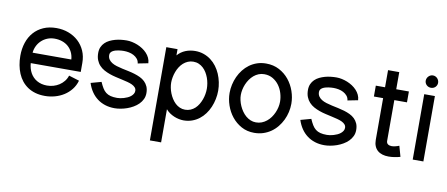

<svg xmlns="http://www.w3.org/2000/svg" viewBox="-72 -925 3289 1412"><g transform="rotate(10 1573.0 -219.0)"><path d="M427.5 -169.2Q419.9 -145.3 404.9 -126.6Q389.9 -108 370.1 -95.2Q350.2 -82.3 327 -75.6Q303.8 -69 279.4 -69Q257.4 -69 238.3 -73.9Q219.1 -78.9 203.4 -88Q187.6 -97 175.2 -109.9Q162.8 -122.7 154.1 -138.4Q145.4 -154.2 140.3 -172.5Q135.1 -190.8 133.7 -210.8H507V-278.1Q507 -327.5 489.2 -367.9Q471.4 -408.2 440.1 -437.1Q408.8 -465.9 366.8 -481.8Q324.8 -497.6 276 -497.6Q221.4 -497.6 179 -478.9Q136.6 -460.2 107.7 -427.2Q78.7 -394.3 63.8 -349.2Q48.8 -304.1 48.8 -251Q48.8 -215.1 55 -181.9Q61.2 -148.7 73.4 -119.7Q85.6 -90.7 104.4 -67.1Q123.3 -43.5 148.7 -26.4Q174.1 -9.4 206.3 -0.2Q238.5 8.9 277.5 8.9Q315.1 8.9 351.4 -1.1Q387.8 -11.1 418.4 -30.5Q449 -49.9 471.9 -78.7Q494.9 -107.5 505.5 -145.1ZM133.7 -288.7Q136.2 -315.1 147.5 -338.6Q158.8 -362.1 177.4 -379.8Q195.9 -397.6 221.1 -408.1Q246.2 -418.6 276 -418.6Q306.2 -418.6 332.1 -409.8Q358 -401 377.4 -384.3Q396.7 -367.6 408.7 -343.3Q420.7 -319.1 422.9 -288.7Z M985.6 -360Q984.6 -381.1 975.9 -399.5Q967.2 -418 952.9 -433.3Q938.7 -448.6 920.3 -460.6Q902 -472.5 881.8 -480.7Q861.6 -488.8 840.8 -493.2Q819.9 -497.6 800.8 -497.6Q780.6 -497.6 758.4 -495.2Q736.1 -492.8 714.8 -486.9Q693.5 -481 674.3 -471.6Q655 -462.2 640.6 -448.1Q626.1 -434.1 617.6 -415Q609.1 -395.9 609.1 -370.8Q609.1 -340.6 618 -318.3Q626.8 -296 642.2 -279.5Q657.5 -262.9 677.7 -251.7Q697.9 -240.5 720.8 -232.4Q743.8 -224.2 767.7 -218.8Q791.6 -213.3 814.6 -208.2Q837.5 -203.1 857.7 -197.9Q877.9 -192.7 893.2 -185.4Q908.6 -178 917.4 -167.8Q926.3 -157.6 926.3 -142.8Q926.3 -130.5 919.9 -120.2Q913.5 -109.9 903.3 -101.5Q893.1 -93.1 879.7 -87Q866.3 -80.9 852.7 -76.9Q839 -72.9 825.9 -70.9Q812.9 -69 802.7 -69Q773.9 -69 753.8 -74.3Q733.6 -79.6 718.8 -91.2Q704 -102.9 692.9 -121.2Q681.8 -139.4 670.5 -165.3L592.3 -143.7Q603.8 -107.8 623 -79.4Q642.3 -51 668.5 -31.4Q694.6 -11.7 727.1 -1.4Q759.5 8.9 797.6 8.9Q818.7 8.9 842.5 4.6Q866.3 0.4 890 -7.9Q913.6 -16.2 935.2 -28.8Q956.9 -41.4 973.5 -58Q990.1 -74.6 999.9 -95.3Q1009.8 -116.1 1009.8 -140.9Q1009.8 -169.3 1000.9 -189.6Q991.9 -210 976.7 -224.7Q961.4 -239.4 941 -249.2Q920.5 -259 897.6 -265.9Q874.8 -272.8 850.6 -277.8Q826.4 -282.7 803.5 -287.8Q780.6 -292.8 760.2 -299.1Q739.7 -305.4 724.5 -314.9Q709.2 -324.5 700.3 -337.9Q691.4 -351.3 691.4 -370.8Q691.4 -381.3 696.9 -388.9Q702.4 -396.5 711.4 -401.6Q720.3 -406.7 731.4 -410Q742.4 -413.2 753.9 -414.9Q765.4 -416.6 775.8 -417.2Q786.1 -417.8 793.2 -417.8Q810.8 -417.8 830.3 -414.1Q849.9 -410.3 866.5 -401.5Q883.2 -392.7 894.8 -378.8Q906.5 -364.9 908.7 -344.8Z M1179 196.8V-50.7Q1191.2 -36 1207.6 -24.7Q1224 -13.4 1241.9 -6Q1259.9 1.5 1278.3 5.2Q1296.8 8.9 1312.6 8.9Q1346.7 8.9 1375.8 -1.5Q1404.9 -11.8 1428.8 -30.1Q1452.6 -48.3 1470.8 -73.1Q1489 -97.8 1501.3 -126.6Q1513.5 -155.4 1520 -187Q1526.5 -218.5 1526.5 -249.9Q1526.5 -281.6 1520 -313Q1513.5 -344.5 1501.2 -373.4Q1488.8 -402.2 1470.4 -426.8Q1452 -451.4 1427.9 -469.6Q1403.8 -487.8 1374.3 -498.2Q1344.7 -508.7 1310.2 -508.7Q1291.9 -508.7 1273.4 -505.3Q1255 -502 1238 -495.1Q1221.1 -488.2 1206.1 -477.6Q1191.2 -467 1179 -452.8V-499.4H1095.2V196.8ZM1441.8 -249.9Q1441.8 -230.7 1438.3 -209.9Q1434.8 -189.1 1427.6 -169.2Q1420.3 -149.3 1409.5 -131.2Q1398.7 -113.2 1384.2 -99.7Q1369.6 -86.2 1351 -78.3Q1332.4 -70.4 1310.2 -70.4Q1288.7 -70.4 1270.3 -78.6Q1251.8 -86.7 1237 -100.6Q1222.2 -114.6 1210.6 -132.8Q1199.1 -150.9 1191.2 -171Q1183.3 -191 1179.4 -211.4Q1175.5 -231.7 1175.5 -249.9Q1175.5 -268.7 1179.4 -289.3Q1183.2 -309.9 1190.6 -329.9Q1197.9 -349.9 1209.2 -367.7Q1220.5 -385.6 1235.5 -399.2Q1250.6 -412.7 1269.3 -420.8Q1288 -429 1310.2 -429Q1332.8 -429 1351.1 -421Q1369.5 -413.1 1384.1 -399.5Q1398.7 -386 1409.5 -368.2Q1420.3 -350.3 1427.6 -330.4Q1434.8 -310.4 1438.3 -289.7Q1441.8 -269 1441.8 -249.9Z M2073 -249Q2073 -295.9 2057 -342.3Q2041 -388.7 2011.1 -425.7Q1981.2 -462.7 1937.9 -485.6Q1894.7 -508.5 1839.9 -508.5Q1803.7 -508.5 1772.7 -498Q1741.8 -487.4 1716.5 -469Q1691.2 -450.6 1671.7 -425.7Q1652.1 -400.8 1638.9 -371.9Q1625.6 -343 1618.7 -311.6Q1611.8 -280.3 1611.8 -249Q1611.8 -203.1 1627.5 -157.2Q1643.2 -111.3 1672.7 -74.3Q1702.3 -37.4 1744.5 -14.2Q1786.7 8.9 1840 8.9Q1876.5 8.9 1907.8 -1.4Q1939.2 -11.8 1965.1 -29.9Q1991 -48.1 2010.9 -72.7Q2030.9 -97.3 2044.9 -126.2Q2058.8 -155 2065.9 -186.4Q2073 -217.8 2073 -249ZM1988.6 -248.9Q1988.6 -229 1983.9 -207.9Q1979.2 -186.9 1970.3 -166.8Q1961.4 -146.7 1948.7 -129.1Q1935.9 -111.5 1919.3 -98Q1902.7 -84.5 1882.7 -76.7Q1862.8 -69 1840 -69Q1818.1 -69 1799 -77Q1779.9 -85 1763.9 -98.6Q1747.9 -112.3 1735.3 -130.4Q1722.7 -148.5 1713.8 -168.6Q1705 -188.6 1700.3 -209.3Q1695.6 -230 1695.6 -249Q1695.6 -268.2 1699.9 -288.9Q1704.2 -309.7 1712.6 -329.6Q1721.1 -349.6 1733.5 -367.6Q1746 -385.5 1762 -399.2Q1778 -412.8 1797.5 -420.8Q1817.1 -428.8 1840.1 -428.8Q1876.5 -428.8 1904.2 -412.3Q1932 -395.8 1950.8 -370Q1969.6 -344.2 1979.1 -312.1Q1988.6 -280 1988.6 -248.9Z M2552 -360Q2551 -381.1 2542.3 -399.5Q2533.6 -418 2519.3 -433.3Q2505.1 -448.6 2486.8 -460.6Q2468.4 -472.5 2448.2 -480.7Q2428 -488.8 2407.2 -493.2Q2386.4 -497.6 2367.2 -497.6Q2347 -497.6 2324.8 -495.2Q2302.5 -492.8 2281.2 -486.9Q2259.9 -481 2240.7 -471.6Q2221.4 -462.2 2207 -448.1Q2192.5 -434.1 2184 -415Q2175.5 -395.9 2175.5 -370.8Q2175.5 -340.6 2184.4 -318.3Q2193.2 -296 2208.6 -279.5Q2223.9 -262.9 2244.1 -251.7Q2264.3 -240.5 2287.2 -232.4Q2310.2 -224.2 2334.1 -218.8Q2358 -213.3 2381 -208.2Q2403.9 -203.1 2424.1 -197.9Q2444.3 -192.7 2459.7 -185.4Q2475 -178 2483.8 -167.8Q2492.7 -157.6 2492.7 -142.8Q2492.7 -130.5 2486.3 -120.2Q2479.9 -109.9 2469.7 -101.5Q2459.5 -93.1 2446.1 -87Q2432.7 -80.9 2419.1 -76.9Q2405.4 -72.9 2392.3 -70.9Q2379.3 -69 2369.1 -69Q2340.3 -69 2320.2 -74.3Q2300 -79.6 2285.2 -91.2Q2270.4 -102.9 2259.3 -121.2Q2248.2 -139.4 2236.9 -165.3L2158.7 -143.7Q2170.2 -107.8 2189.5 -79.4Q2208.7 -51 2234.9 -31.4Q2261 -11.7 2293.5 -1.4Q2325.9 8.9 2364 8.9Q2385.1 8.9 2408.9 4.6Q2432.7 0.4 2456.4 -7.9Q2480 -16.2 2501.6 -28.8Q2523.3 -41.4 2539.9 -58Q2556.5 -74.6 2566.3 -95.3Q2576.2 -116.1 2576.2 -140.9Q2576.2 -169.3 2567.3 -189.6Q2558.3 -210 2543.1 -224.7Q2527.8 -239.4 2507.4 -249.2Q2486.9 -259 2464.1 -265.9Q2441.2 -272.8 2417 -277.8Q2392.8 -282.7 2369.9 -287.8Q2347 -292.8 2326.6 -299.1Q2306.2 -305.4 2290.9 -314.9Q2275.6 -324.5 2266.7 -337.9Q2257.8 -351.3 2257.8 -370.8Q2257.8 -381.3 2263.3 -388.9Q2268.8 -396.5 2277.8 -401.6Q2286.7 -406.7 2297.8 -410Q2308.8 -413.2 2320.3 -414.9Q2331.8 -416.6 2342.2 -417.2Q2352.5 -417.8 2359.6 -417.8Q2377.2 -417.8 2396.7 -414.1Q2416.3 -410.3 2432.9 -401.5Q2449.6 -392.7 2461.2 -378.8Q2472.9 -364.9 2475.1 -344.8Z M2908.8 -83.1Q2903.3 -80.8 2896.4 -78.5Q2889.5 -76.2 2882.3 -74.4Q2875.1 -72.6 2868 -71.5Q2861 -70.3 2854.4 -70.3Q2846.6 -70.3 2839.3 -72Q2832 -73.7 2826.4 -77.4Q2820.7 -81.1 2817.4 -87.3Q2814.1 -93.6 2814.1 -102.8V-407.1H2908.6V-488.3H2814.1V-616.2H2730.5V-488.3H2661.6V-407.1H2730.5V-95.2Q2730.5 -69.1 2738.6 -49.4Q2746.7 -29.8 2761.6 -16.8Q2776.5 -3.9 2797.3 2.5Q2818.1 8.9 2843.4 8.9Q2865.7 8.9 2887.9 5.4Q2910 2 2931 -3.9Z M3102.8 -488.3H3023.2V0H3102.8ZM3109.1 -587.8Q3109.1 -597.4 3105.5 -606Q3101.9 -614.5 3095.7 -621.2Q3089.4 -627.8 3081.1 -631.5Q3072.8 -635.3 3063.1 -635.3Q3053.3 -635.3 3045 -631.5Q3036.7 -627.7 3030.3 -621.1Q3023.8 -614.5 3020.2 -606Q3016.6 -597.4 3016.6 -587.8Q3016.6 -578.4 3020.4 -570.2Q3024.2 -562 3030.5 -556Q3036.7 -549.9 3045.3 -546.5Q3053.8 -543.1 3063 -543.1Q3072.7 -543.1 3081.1 -546.5Q3089.4 -549.8 3095.7 -555.9Q3101.9 -562 3105.5 -570.2Q3109.1 -578.4 3109.1 -587.8Z"/></g></svg>

Font: SaysetthaMai Thin
Style: Regular
Weight: 100
Designer: John M. Durdin
Foundry: Lao Script for Windows
Version: Version 1.101